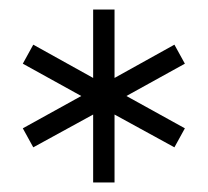

<svg xmlns="http://www.w3.org/2000/svg" viewBox="-20 -695 437 404"><path d="M176 -675H221V-531L347 -601L369 -561L246 -493L369 -425L347 -385L221 -454V-311H176V-454L50 -385L28 -425L151 -493L28 -561L50 -601L176 -531Z"/></svg>

Font: HiLo-Deco
Style: Deco
Weight: 500
Version: Version 001.000